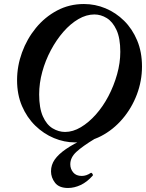

<svg xmlns="http://www.w3.org/2000/svg" viewBox="-20 -696 727 956"><path d="M353 13Q300 13 248.5 -8.5Q197 -30 155.5 -70.5Q114 -111 89.5 -168Q65 -225 65 -297Q65 -367 89.5 -434.5Q114 -502 158.5 -556.5Q203 -611 264 -643.5Q325 -676 398 -676Q454 -676 505.5 -654.5Q557 -633 598 -592.5Q639 -552 663 -494.5Q687 -437 687 -365Q687 -293 661.5 -225.5Q636 -158 590 -104Q544 -50 483.5 -18.5Q423 13 353 13ZM304 -39Q343 -39 382.5 -62.5Q422 -86 457.5 -126Q493 -166 520 -217.5Q547 -269 563 -326Q579 -383 579 -438Q579 -506 560 -547Q541 -588 511.5 -606Q482 -624 450 -624Q410 -624 370.5 -601Q331 -578 296 -538Q261 -498 233.5 -446.5Q206 -395 190.5 -338.5Q175 -282 175 -226Q175 -158 193.5 -116.5Q212 -75 242 -57Q272 -39 304 -39ZM319 240Q274 240 254 214Q234 188 234 157Q234 125 252.5 98.5Q271 72 308 46.5Q345 21 400 -5H452Q391 32 360.5 60Q330 88 330 122Q330 145 344.5 162.5Q359 180 387 180Q398 180 409 176.5Q420 173 432 165Q436 163 440 169Q444 175 442 178Q414 210 382 225Q350 240 319 240Z"/></svg>

Font: Junicode VF
Style: Italic
Weight: 400
Italic angle: -11°
Designer: Peter S. Baker
Version: Version 2.209